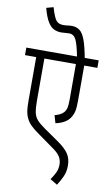

<svg xmlns="http://www.w3.org/2000/svg" viewBox="-113 -950 678 1181"><g transform="rotate(10 226.0 -360.0)"><path d="M452 -575H370V-358Q370 -313 365 -290Q360 -267 346 -246Q333 -227 310 -214Q287 -201 257 -195L243 -243Q260 -247 274.5 -254Q289 -261 299 -272Q310 -285 314 -302Q318 -319 318 -355V-575H121V-313Q121 -266 126.5 -239Q132 -212 148.5 -193.5Q165 -175 199 -151L287 -90Q338 -55 358 -24.5Q378 6 378 49Q378 87 364.5 117Q351 147 332 176L287 149Q303 127 314.5 103.5Q326 80 326 52Q326 23 311.5 0.5Q297 -22 252 -52L164 -115Q138 -133 117.5 -152.5Q97 -172 87 -195Q77 -215 73.5 -238.5Q70 -262 70 -307V-575H0V-622H452ZM318 -615Q303 -693 288.5 -723.5Q274 -754 244 -754Q231 -754 219 -752.5Q207 -751 195 -751Q170 -751 149 -761Q128 -771 110.5 -799.5Q93 -828 78 -884L122 -896Q138 -841 152.5 -819.5Q167 -798 200 -798Q213 -798 226 -800Q239 -802 253 -802Q280 -802 300.5 -788Q321 -774 336.5 -733.5Q352 -693 366 -615Z"/></g></svg>

Font: Noto Sans Condensed Light
Style: Regular
Weight: 300
Width: 3
Designer: Monotype Design Team
Foundry: Monotype Imaging Inc.
Version: Version 2.013; ttfautohint (v1.8.4.7-5d5b)